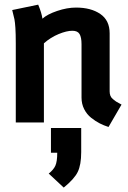

<svg xmlns="http://www.w3.org/2000/svg" viewBox="-20 -534 558 837"><path d="M202.1 23.9H334V128.9Q334 184.6 318.8 215.6Q303.7 246.6 257.8 283.7L192.4 222.7Q213.4 206.1 221.4 188.2Q229.5 170.4 229.5 131.8H202.1ZM165 -452.6Q186 -471.7 229.2 -486.3Q272.5 -501 311.5 -501Q376.5 -501 417.2 -473.1Q458 -445.3 458 -388.7V-135.7Q458 -125 461.2 -116.7Q464.4 -108.4 472.7 -101.6Q481 -94.7 486.1 -91.3Q491.2 -87.9 504.4 -81.1Q507.8 -79.1 509.8 -78.1L453.1 19.5Q433.1 13.2 414.8 3.9Q396.5 -5.4 377.4 -20.5Q358.4 -35.6 346.9 -58.3Q335.4 -81.1 335.4 -108.4V-341.3Q335.4 -371.1 326.9 -385.5Q318.4 -399.9 295.4 -399.9Q270.5 -399.9 235.6 -385.5Q200.7 -371.1 171.4 -345.2V0H48.8V-344.7Q48.8 -387.2 47.1 -412.4Q45.4 -437.5 43 -449.7Q40.5 -461.9 33.2 -490.2L146.5 -513.7Q161.6 -477.5 165 -452.6Z"/></svg>

Font: Fantasque Sans Mono
Style: Bold
Weight: 700
Monospace: yes
Designer: Jany Belluz
Version: Version 1.8.0 ; ttfautohint (v1.8.2)